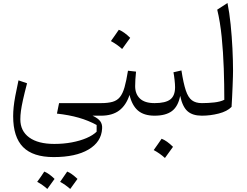

<svg xmlns="http://www.w3.org/2000/svg" viewBox="-20 -764 1634 1268"><path d="M158.7 -213.9Q141.1 -147 131.6 -103.8Q122.1 -60.5 118.2 -31.2Q114.3 -2 114.3 23.9Q114.3 101.1 172.9 143.8Q231.4 186.5 338.9 186.5Q399.4 186.5 454.1 176.3Q508.8 166 551.5 147.7Q594.2 129.4 618.2 105.5V61.5Q564 31.7 500 13.4Q436 -4.9 356 -13.7L370.1 -83H647V0H591.3Q627.9 17.1 642.3 37.1Q656.7 57.1 654.3 85.9Q649.4 173.3 564.7 223.4Q480 273.4 334.5 273.4Q197.8 273.4 132.3 207.3Q66.9 141.1 66.9 3.4Q66.9 -25.4 70.1 -56.9Q73.2 -88.4 81.1 -130.6Q88.9 -172.9 102.1 -233.4ZM225.6 437Q250.5 403.3 272.5 369.1Q304.2 381.8 340.3 417.5Q307.1 463.9 292.5 483.9Q261.7 456.1 225.6 437ZM491.7 417.5 443.8 483.9Q411.1 455.1 377 437Q395.5 410.6 423.8 369.1Q451.2 379.4 491.7 417.5Z M764.6 -567.4Q799.3 -554.2 839.8 -514.2Q813.5 -476.1 786.6 -440.4Q770 -455.6 751.2 -468.8Q732.4 -481.9 712.4 -492.7Q726.1 -511.2 738.5 -529.5Q751 -547.9 764.6 -567.4ZM647 0Q631.3 0 631.3 -31.7V-51.3Q631.3 -83 647 -83Q693.4 -83 723.4 -91.6Q753.4 -100.1 772 -123Q790.5 -146 802.5 -188Q814.5 -230 825.2 -296.9L878.4 -291Q872.6 -234.9 872.6 -194.8Q872.6 -143.1 904.3 -113Q936 -83 1000.5 -83H1001V0H1000.5Q930.7 0 891.1 -33.9Q851.6 -67.9 835.4 -137.2Q813 -68.8 767.3 -34.4Q721.7 0 647 0Z M1001 0Q985.4 0 985.4 -31.7V-51.3Q985.4 -83 1001 -83Q1073.2 -83 1104.7 -107.4Q1136.2 -131.8 1136.2 -188Q1136.2 -207 1132.8 -237.5Q1129.4 -268.1 1125.5 -286.6L1178.2 -298.8Q1191.4 -213.9 1207 -167Q1222.7 -120.1 1247.6 -101.6Q1272.5 -83 1313 -83H1313.5V0H1313Q1252.4 0 1219 -29.1Q1185.5 -58.1 1169.9 -130.9Q1156.2 -61 1115.5 -30.5Q1074.7 0 1001 0ZM1047.4 152.3Q1082 165.5 1122.6 205.6Q1096.2 243.7 1069.3 279.3Q1052.7 264.2 1033.9 251Q1015.1 237.8 995.1 227.1Q1008.8 208.5 1021.2 190.2Q1033.7 171.9 1047.4 152.3Z M1482.4 -744.1Q1495.1 -681.2 1503.2 -602.1Q1511.2 -522.9 1515.1 -443.1Q1519 -363.3 1519 -296.9Q1519 -285.6 1518.3 -257.8Q1517.6 -230 1516.1 -194.3Q1514.6 -158.7 1512.9 -122.3Q1511.2 -85.9 1509.3 -58.1Q1480 -28.3 1424.6 -14.2Q1369.1 0 1313.5 0Q1297.9 0 1297.9 -31.7V-51.3Q1297.9 -83 1313.5 -83Q1354.5 -83 1394.5 -87.4Q1434.6 -91.8 1461.4 -105Q1461.4 -204.6 1457.8 -311.8Q1454.1 -418.9 1444.1 -519.5Q1434.1 -620.1 1414.6 -700.2Z"/></svg>

Font: Pinar DS1 Regular
Style: Regular
Weight: 400
Designer: Amin Abedi
Version: Version 3.000